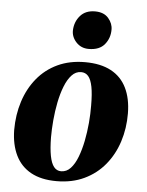

<svg xmlns="http://www.w3.org/2000/svg" viewBox="-55 -831 681 890"><g transform="rotate(5 285.0 -386.0)"><path d="M326 -547Q398.5 -547 446.8 -521.2Q495 -495.5 519.2 -446.2Q543.5 -397 544 -327.5Q544.5 -258 524.5 -196Q504.5 -134 465.5 -86.8Q426.5 -39.5 370 -12.8Q313.5 14 241 14Q170 14 122.2 -12.2Q74.5 -38.5 50.5 -87.8Q26.5 -137 25.5 -205Q25.5 -276.5 45.5 -338.5Q65.5 -400.5 104 -447.5Q142.5 -494.5 198.5 -520.8Q254.5 -547 326 -547ZM311.5 -499.5Q286.5 -499.5 267.8 -479.2Q249 -459 235.8 -425.2Q222.5 -391.5 214.2 -350.2Q206 -309 202.2 -266.2Q198.5 -223.5 198.5 -186.5Q199 -134.5 205.5 -100.5Q212 -66.5 225 -50Q238 -33.5 258.5 -33.5Q284 -33.5 302.8 -53.8Q321.5 -74 334.5 -108Q347.5 -142 355.8 -183.5Q364 -225 367.8 -268Q371.5 -311 371 -348.5Q371 -403 364.5 -436.2Q358 -469.5 345 -484.5Q332 -499.5 311.5 -499.5ZM336.5 -609.5Q301 -609.5 278.2 -634.2Q255.5 -659 256.5 -689.5Q258 -729 282.5 -757.2Q307 -785.5 351.5 -785.5Q392.5 -785.5 413.8 -760.8Q435 -736 434.5 -707Q434.5 -668 410.5 -638.8Q386.5 -609.5 336.5 -609.5Z"/></g></svg>

Font: Merriweather 72pt Black
Style: Italic
Weight: 900
Italic angle: -7.8°
Version: Version 2.101